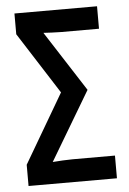

<svg xmlns="http://www.w3.org/2000/svg" viewBox="-52 -753 531 792"><g transform="rotate(-5 213.5 -357.0)"><path d="M34 0H400V-94H224C198 -94 171 -92 142 -90L311 -374L150 -624C172 -623 198 -621 223 -621H380V-714H38V-628L201 -373L34 -88Z"/></g></svg>

Font: Kathrein 67 Medium Condensed
Style: Regular
Weight: 500
Width: 3
Designer: Lazydogs Typefoundry, based on Open Sans by Ascender Corporation
Foundry: Lazydogs Typefoundry
Version: Version 1.003;PS 001.003;hotconv 1.0.88;makeotf.lib2.5.64775